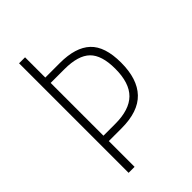

<svg xmlns="http://www.w3.org/2000/svg" viewBox="-214 -799 885 885"><g transform="rotate(-45 228.5 -357.0)"><path d="M419 -384Q419 -277 367 -222.5Q315 -168 206 -168H123V0H84V-714H123V-582H218Q320 -582 369.5 -535.5Q419 -489 419 -384ZM200 -203Q292 -203 336 -246.5Q380 -290 380 -383Q380 -471 341 -509Q302 -547 213 -547H123V-203Z"/></g></svg>

Font: Noto Sans Telugu Condensed ExtraLight
Style: Regular
Weight: 200
Width: 3
Designer: Jelle Bosma - Monotype Design Team
Foundry: Monotype Imaging Inc.
Version: Version 2.005; ttfautohint (v1.8.4.7-5d5b)